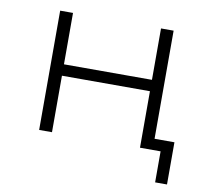

<svg xmlns="http://www.w3.org/2000/svg" viewBox="-72 -572 850 780"><g transform="rotate(10 353.5 -182.0)"><path d="M616 128V0H531V-233H168V0H115V-492H168V-280H531V-492H583V-46H665V128Z"/></g></svg>

Font: Nunito Sans 7pt SemiExpanded ExtraLight
Style: Regular
Weight: 250
Width: 6
Designer: Vernon Adams
Foundry: Vernon Adams
Version: Version 3.101;gftools[0.9.27]